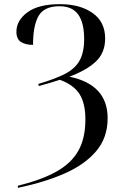

<svg xmlns="http://www.w3.org/2000/svg" viewBox="-20 -744 593 924"><path d="M66 150Q179 122 251 82Q323 42 357 -18.5Q391 -79 391 -169Q391 -247 362.5 -291.5Q334 -336 268 -360Q244 -352 218.5 -344.5Q193 -337 167 -330L164 -340Q243 -363 292 -388Q341 -413 363 -452.5Q385 -492 385 -556Q385 -634 356.5 -674Q328 -714 266 -714Q193 -714 166 -668Q139 -622 139 -528Q103 -528 81 -542Q59 -556 59 -591Q59 -646 112.5 -685Q166 -724 268 -724Q365 -724 425.5 -681.5Q486 -639 486 -559Q486 -490 441.5 -448Q397 -406 314 -375Q498 -337 498 -175Q498 -81 442.5 -16Q387 49 289.5 91.5Q192 134 66 160Z"/></svg>

Font: Noto Serif Display SemiCondensed
Style: Regular
Weight: 400
Width: 4
Designer: Monotype Design Team
Foundry: Monotype Imaging Inc.
Version: Version 2.009